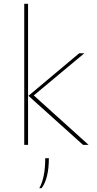

<svg xmlns="http://www.w3.org/2000/svg" viewBox="-20 -759 506 1006"><path d="M107 0V-739H127V0ZM415 0 129 -257 395 -480H422L157 -259L444 0ZM186 227Q217 172 217 70H236Q236 176 198 227Z"/></svg>

Font: Cantarell Thin
Style: Regular
Weight: 100
Designer: Dave Crossland, Nikolaus Waxweiler, Florian Fecher, Jacques Le Bailly, Eben Sorkin, Alexei Vanyashin, Alexios Zavras, Em
Version: Version 0.303